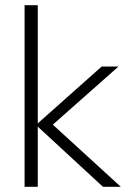

<svg xmlns="http://www.w3.org/2000/svg" viewBox="-20 -722 511 742"><path d="M378 0 119 -239 373 -465H438L168 -226L169 -254L447 0ZM75 0V-702H126V0Z"/></svg>

Font: Outfit Thin ExtraLight
Style: Regular
Weight: 250
Version: Version 1.100;gftools[0.9.27]